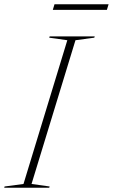

<svg xmlns="http://www.w3.org/2000/svg" viewBox="-63 -887 533 907"><path d="M255 -697 169.5 -709 171.5 -715H384.5L382.5 -709L293.5 -697L86 -18L171.5 -6L169.5 0H-43L-41.5 -6L48 -18ZM186.5 -840.5 194.5 -867H450L442 -840.5Z"/></svg>

Font: Newsreader Display ExtraLight
Style: Italic
Weight: 275
Italic angle: -17°
Designer: Hugues Gentile
Foundry: Production Type
Version: Version 1.001